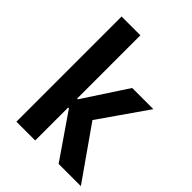

<svg xmlns="http://www.w3.org/2000/svg" viewBox="-204 -808 910 910"><g transform="rotate(45 251.0 -352.5)"><path d="M70 0V-705H196V-281H201L345 -501H487L301 -234L307 -278L502 0H353L201 -221H196V0Z"/></g></svg>

Font: Nunito Sans 7pt Condensed
Style: Bold
Weight: 700
Width: 3
Designer: Vernon Adams
Foundry: Vernon Adams
Version: Version 3.101;gftools[0.9.27]